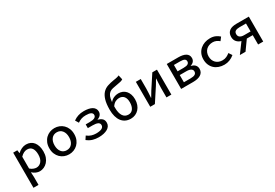

<svg xmlns="http://www.w3.org/2000/svg" viewBox="62 -1895 4677 3260"><g transform="rotate(-30 2400.0 -265.0)"><path d="M88 200V-489H169L177 -429H180Q213 -461 256 -481Q299 -501 343 -501Q391 -501 428.5 -483.5Q466 -466 491.5 -433.5Q517 -401 530.5 -355Q544 -309 544 -252Q544 -189 526 -140Q508 -91 477.5 -57.5Q447 -24 407 -6Q367 12 324 12Q290 12 253 -3.5Q216 -19 185 -48H182L187 40V200ZM305 -70Q364 -70 403 -116.5Q442 -163 442 -251Q442 -328 412 -373Q382 -418 316 -418Q286 -418 253 -402.5Q220 -387 187 -352V-121Q218 -93 250 -81.5Q282 -70 305 -70Z M900 12Q852 12 808 -5Q764 -22 730 -55Q696 -88 676 -135.5Q656 -183 656 -244Q656 -305 676 -353Q696 -401 730 -434Q764 -467 808 -484Q852 -501 900 -501Q948 -501 992 -484Q1036 -467 1070 -434Q1104 -401 1124 -353Q1144 -305 1144 -244Q1144 -183 1124 -135.5Q1104 -88 1070 -55Q1036 -22 992 -5Q948 12 900 12ZM900 -69Q966 -69 1004 -117Q1042 -165 1042 -244Q1042 -323 1004 -371Q966 -419 900 -419Q834 -419 796 -371Q758 -323 758 -244Q758 -165 796 -117Q834 -69 900 -69Z M1480 12Q1420 12 1366 -3.5Q1312 -19 1258 -61L1300 -125Q1342 -92 1385 -79Q1428 -66 1471 -66Q1622 -66 1622 -145Q1622 -183 1587.5 -199.5Q1553 -216 1487 -216H1394V-289H1476Q1601 -289 1601 -357Q1601 -423 1472 -423Q1422 -423 1384.5 -410.5Q1347 -398 1309 -371L1270 -436Q1314 -468 1364.5 -484.5Q1415 -501 1478 -501Q1526 -501 1566.5 -493Q1607 -485 1636 -468.5Q1665 -452 1681 -426.5Q1697 -401 1697 -367Q1697 -332 1676 -304Q1655 -276 1610 -260V-256Q1661 -243 1690.5 -215.5Q1720 -188 1720 -136Q1720 -100 1702.5 -72.5Q1685 -45 1653 -26.5Q1621 -8 1577 2Q1533 12 1480 12Z M2110 12Q2053 12 2008.5 -9.5Q1964 -31 1933.5 -71Q1903 -111 1887 -169Q1871 -227 1871 -299Q1871 -417 1893.5 -491Q1916 -565 1956.5 -608.5Q1997 -652 2054.5 -671.5Q2112 -691 2183 -702Q2205 -705 2220.5 -708Q2236 -711 2248.5 -714Q2261 -717 2271.5 -720.5Q2282 -724 2294 -730L2314 -642Q2294 -628 2265.5 -621Q2237 -614 2204 -609Q2146 -600 2104.5 -590.5Q2063 -581 2035.5 -559Q2008 -537 1992.5 -498.5Q1977 -460 1971 -393Q2003 -431 2045.5 -450Q2088 -469 2134 -469Q2177 -469 2214 -454Q2251 -439 2277.5 -409.5Q2304 -380 2319 -337.5Q2334 -295 2334 -241Q2334 -183 2317 -136.5Q2300 -90 2270 -57Q2240 -24 2199 -6Q2158 12 2110 12ZM2109 -69Q2168 -69 2200 -116Q2232 -163 2232 -241Q2232 -314 2200 -354Q2168 -394 2108 -394Q2073 -394 2036.5 -377Q2000 -360 1967 -313V-278Q1967 -181 2003 -125Q2039 -69 2109 -69Z M2493 0V-489H2589V-303Q2589 -265 2586 -218.5Q2583 -172 2580 -125H2584Q2597 -148 2615 -177Q2633 -206 2646 -229L2816 -489H2907V0H2811V-185Q2811 -224 2814 -270.5Q2817 -317 2820 -364H2816Q2803 -341 2785 -311.5Q2767 -282 2754 -260L2584 0Z M3099 0V-489H3326Q3368 -489 3404 -482Q3440 -475 3466 -460Q3492 -445 3506.5 -421.5Q3521 -398 3521 -364Q3521 -326 3499 -299Q3477 -272 3436 -260V-257Q3458 -251 3477 -242Q3496 -233 3510 -219Q3524 -205 3532.5 -185.5Q3541 -166 3541 -140Q3541 -103 3525.5 -76.5Q3510 -50 3482.5 -33Q3455 -16 3417 -8Q3379 0 3335 0ZM3196 -289H3314Q3374 -289 3399.5 -306Q3425 -323 3425 -354Q3425 -385 3400 -399.5Q3375 -414 3318 -414H3196ZM3196 -75H3327Q3387 -75 3415 -92.5Q3443 -110 3443 -146Q3443 -179 3413 -197.5Q3383 -216 3322 -216H3196Z M3945 12Q3888 12 3838.5 -5Q3789 -22 3753 -55Q3717 -88 3696.5 -135.5Q3676 -183 3676 -244Q3676 -305 3698 -353Q3720 -401 3758 -434Q3796 -467 3845.5 -484Q3895 -501 3951 -501Q4011 -501 4056 -480.5Q4101 -460 4131 -431L4083 -368Q4054 -392 4023 -405.5Q3992 -419 3956 -419Q3917 -419 3884 -406.5Q3851 -394 3827.5 -371Q3804 -348 3791 -315.5Q3778 -283 3778 -244Q3778 -205 3790.5 -172.5Q3803 -140 3826.5 -117Q3850 -94 3882 -81.5Q3914 -69 3953 -69Q3998 -69 4033.5 -86Q4069 -103 4098 -127L4141 -63Q4099 -27 4049 -7.5Q3999 12 3945 12Z M4608 0V-183H4492L4361 0H4250L4392 -192Q4368 -199 4346.5 -211.5Q4325 -224 4309 -242Q4293 -260 4284 -284Q4275 -308 4275 -339Q4275 -381 4289.5 -409.5Q4304 -438 4329.5 -456Q4355 -474 4389.5 -481.5Q4424 -489 4464 -489H4708V0ZM4480 -256H4608V-412H4480Q4429 -412 4401 -395Q4373 -378 4373 -337Q4373 -297 4401 -276.5Q4429 -256 4480 -256Z"/></g></svg>

Font: SauceCodePro Nerd Font Mono
Style: Regular
Weight: 500
Monospace: yes
Designer: Paul D. Hunt, Teo Tuominen
Foundry: Adobe Systems Incorporated
Version: Version 2.030;PS 1.000;hotconv 16.6.51;makeotf.lib2.5.65220;